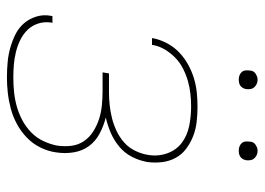

<svg xmlns="http://www.w3.org/2000/svg" viewBox="-122 -614 745 540"><g transform="rotate(90 250.0 -344.5)"><path d="M198 8Q176 8 155 6Q134 4 114.5 -1.5Q95 -7 77 -16Q59 -25 46 -40Q33 -55 27 -75Q21 -95 25 -116L26 -120H45L44 -117Q41 -98 46.5 -80.5Q52 -63 64 -50.5Q76 -38 92 -30Q108 -22 126 -17.5Q144 -13 162 -11.5Q180 -10 199 -10Q219 -10 239 -12Q259 -14 279 -19.5Q299 -25 318 -35Q337 -45 352.5 -60Q368 -75 377 -94Q386 -113 390 -133Q393 -154 390.5 -173.5Q388 -193 377.5 -208.5Q367 -224 350.5 -234.5Q334 -245 315.5 -251Q297 -257 277 -259Q257 -261 237 -261H184L187 -279H240Q258 -279 276.5 -281Q295 -283 313 -287.5Q331 -292 349 -300.5Q367 -309 381.5 -322Q396 -335 404.5 -352.5Q413 -370 416 -388Q421 -416 412 -442Q403 -468 382.5 -483.5Q362 -499 335 -504.5Q308 -510 280 -510Q262 -510 244 -508Q226 -506 208.5 -501Q191 -496 174 -487.5Q157 -479 143.5 -466Q130 -453 120 -436.5Q110 -420 107 -402V-400H88V-403Q92 -423 102 -442Q112 -461 127.5 -476Q143 -491 162 -501.5Q181 -512 201 -518Q221 -524 241 -526Q261 -528 281 -528Q303 -528 324 -525.5Q345 -523 364 -515.5Q383 -508 399 -496Q415 -484 424.5 -466.5Q434 -449 436.5 -428Q439 -407 436 -386Q432 -364 421.5 -343.5Q411 -323 393 -308Q375 -293 354 -284Q333 -275 311 -270Q335 -264 356.5 -252.5Q378 -241 391.5 -222.5Q405 -204 409 -179.5Q413 -155 409 -130Q406 -108 395.5 -86.5Q385 -65 368 -48.5Q351 -32 330 -20.5Q309 -9 286.5 -3Q264 3 242 5.5Q220 8 198 8ZM404 -644Q398 -644 392.5 -646Q387 -648 383 -652.5Q379 -657 378.5 -663.5Q378 -670 379 -676Q379 -681 381.5 -685Q384 -689 388 -691.5Q392 -694 396 -695.5Q400 -697 405 -697Q411 -697 416.5 -694.5Q422 -692 426 -687.5Q430 -683 431 -676.5Q432 -670 431 -664Q430 -659 427.5 -655Q425 -651 421.5 -648.5Q418 -646 413.5 -645Q409 -644 404 -644ZM204 -644Q198 -644 192.5 -646Q187 -648 183 -652.5Q179 -657 178.5 -663.5Q178 -670 179 -676Q179 -681 181.5 -685Q184 -689 188 -691.5Q192 -694 196 -695.5Q200 -697 205 -697Q211 -697 216.5 -694.5Q222 -692 226 -687.5Q230 -683 231 -676.5Q232 -670 231 -664Q230 -659 227.5 -655Q225 -651 221.5 -648.5Q218 -646 213.5 -645Q209 -644 204 -644Z"/></g></svg>

Font: Iosevka Term Curly Th Obl
Style: Regular
Weight: 100
Italic angle: -9°
Designer: Belleve Invis
Foundry: Belleve Invis
Version: Version 32.3.0